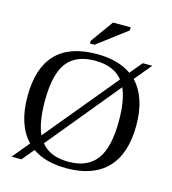

<svg xmlns="http://www.w3.org/2000/svg" viewBox="-127 -961 975 1091"><g transform="rotate(15 361.0 -415.5)"><path d="M41 -328.1Q41 -662.1 360.8 -662.1Q487.3 -662.1 564.9 -606.9L625 -679.2H681.2L598.1 -579.1Q681.2 -492.2 681.2 -328.1Q681.2 -161.1 599.1 -75.7Q517.1 9.8 360.8 9.8Q234.4 9.8 159.2 -43.9L100.1 26.9H42L125 -73.2Q41 -159.2 41 -328.1ZM143.1 -328.1Q143.1 -204.6 174.8 -133.8L523.9 -556.2Q471.2 -623 360.8 -623Q248 -623 195.6 -554Q143.1 -484.9 143.1 -328.1ZM579.1 -328.1Q579.1 -447.3 547.9 -517.1L200.2 -94.2Q252 -28.8 360.8 -28.8Q472.7 -28.8 525.9 -99.6Q579.1 -170.4 579.1 -328.1ZM306.2 -709.5V-725.6L401.9 -858.4H505.9V-840.3L333 -709.5Z"/></g></svg>

Font: Tinos
Style: Regular
Weight: 400
Designer: Steve Matteson
Foundry: Monotype Imaging Inc.
Version: Version 1.23